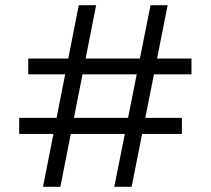

<svg xmlns="http://www.w3.org/2000/svg" viewBox="-20 -721 814 741"><path d="M421 0 561 -701H627L488 0ZM146 0 284 -701H351L213 0ZM54 -204V-266H682V-204ZM89 -434V-495H719V-434Z"/></svg>

Font: DM Sans 10pt Light
Style: Regular
Weight: 300
Version: Version 4.004;gftools[0.9.30]